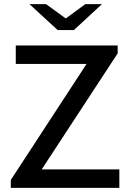

<svg xmlns="http://www.w3.org/2000/svg" viewBox="-20 -905 636 925"><path d="M202 -885 297 -816 391 -885H471L336 -760H258L122 -885ZM56 -686H547V-648L181 -89H555V0H32V-38L397 -597H56Z"/></svg>

Font: Chivo
Style: Regular
Weight: 400
Designer: Hector Gatti
Foundry: Omnibus-Type
Version: Version 1.007;PS 001.007;hotconv 1.0.88;makeotf.lib2.5.64775